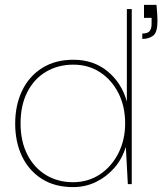

<svg xmlns="http://www.w3.org/2000/svg" viewBox="-20 -752 673 784"><path d="M278 12Q204 12 151 -21.5Q98 -55 70 -113.5Q42 -172 42 -247Q42 -322 70 -381Q98 -440 151.5 -474Q205 -508 280 -508Q362 -508 419.5 -460.5Q477 -413 498 -337V-715H518V0H502L494 -150H493Q478 -102 446.5 -66Q415 -30 372 -9Q329 12 278 12ZM278 -8Q340 -8 388 -40Q436 -72 463.5 -126.5Q491 -181 491 -248Q491 -318 463.5 -372Q436 -426 388.5 -457Q341 -488 280 -488Q217 -488 168 -459Q119 -430 91.5 -376Q64 -322 64 -248Q64 -175 91.5 -121Q119 -67 167.5 -37.5Q216 -8 278 -8ZM561 -593V-615Q583 -615 591 -625Q599 -635 599 -654V-679H568V-732H619Q621 -710 622 -695Q623 -680 623 -666Q623 -620 605.5 -606.5Q588 -593 561 -593Z"/></svg>

Font: DM Sans 28pt Thin
Style: Regular
Weight: 250
Version: Version 4.004;gftools[0.9.30]